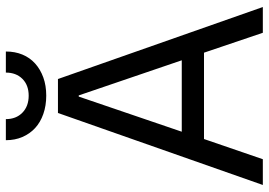

<svg xmlns="http://www.w3.org/2000/svg" viewBox="-151 -767 918 656"><g transform="rotate(-90 308.0 -439.0)"><path d="M4 0H92L161 -201H456L524 0H612L366 -700H250ZM186 -277 306 -629H310L430 -277ZM157 -878Q157 -846.7 168 -821.4Q179 -796 198.5 -778Q218 -760 246.5 -750Q275 -740 309.3 -740Q343.6 -740 371.3 -750Q399 -760 419 -778Q439 -796 449.5 -821.4Q460 -846.7 460 -878H388Q388 -843 366.6 -821.5Q345.2 -800 309.1 -800Q273 -800 251 -821.5Q229 -843 229 -878Z"/></g></svg>

Font: Fixel Variable
Style: Regular
Weight: 100
Width: 3
Designer: AlfaBravo + MacPaw
Foundry: Kyrylo Tkachov, Marchela Mozhyna, Serhii Makarenko, Maria Weinstein, Zakhar Kryvoshyya
Version: Version 1.211